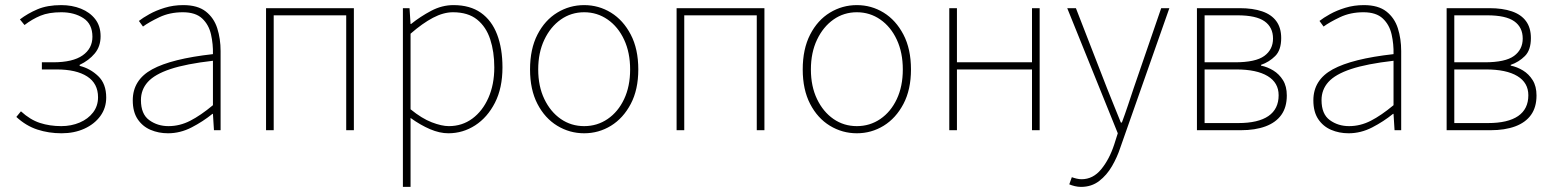

<svg xmlns="http://www.w3.org/2000/svg" viewBox="-20 -510 6082 752"><path d="M221 12Q171 12 126.5 -2.5Q82 -17 44 -52L62 -74Q98 -41 136.5 -28.5Q175 -16 220 -16Q259 -16 292 -30Q325 -44 344.5 -69.5Q364 -95 364 -129Q364 -183 321.5 -210.5Q279 -238 202 -238H144V-266H188Q265 -266 303.5 -293Q342 -320 342 -366Q342 -416 306.5 -439Q271 -462 220 -462Q171 -462 138.5 -448.5Q106 -435 76 -412L58 -434Q88 -457 126.5 -473.5Q165 -490 220 -490Q262 -490 297 -476Q332 -462 353 -435Q374 -408 374 -368Q374 -328 351 -300.5Q328 -273 292 -256V-252Q333 -242 364.5 -212Q396 -182 396 -128Q396 -87 373 -55.5Q350 -24 310.5 -6Q271 12 221 12Z M638 12Q601 12 569.5 -1.5Q538 -15 519 -43.5Q500 -72 500 -117Q500 -197 576 -238.5Q652 -280 814 -298Q815 -337 806.5 -375Q798 -413 772 -437.5Q746 -462 696 -462Q645 -462 604 -442.5Q563 -423 540 -406L524 -428Q539 -440 565 -454.5Q591 -469 625 -479.5Q659 -490 698 -490Q754 -490 786 -465Q818 -440 831 -399Q844 -358 844 -310V0H818L814 -64H812Q775 -34 730.5 -11Q686 12 638 12ZM640 -16Q684 -16 725 -37Q766 -58 814 -98V-272Q709 -260 647.5 -239.5Q586 -219 559 -189Q532 -159 532 -118Q532 -63 564.5 -39.5Q597 -16 640 -16Z M1022 0V-478H1366V0H1336V-450H1052V0Z M1558 222V-478H1584L1588 -416H1590Q1626 -445 1668.5 -467.5Q1711 -490 1756 -490Q1821 -490 1863.5 -460Q1906 -430 1927 -375Q1948 -320 1948 -246Q1948 -165 1918.5 -107.5Q1889 -50 1841 -19Q1793 12 1736 12Q1702 12 1664.5 -4Q1627 -20 1588 -48V42V222ZM1738 -16Q1790 -16 1830 -45.5Q1870 -75 1893 -127Q1916 -179 1916 -246Q1916 -307 1900 -356Q1884 -405 1848.5 -433.5Q1813 -462 1754 -462Q1717 -462 1676 -440.5Q1635 -419 1588 -378V-82Q1632 -46 1671 -31Q1710 -16 1738 -16Z M2268 12Q2211 12 2162.5 -17.5Q2114 -47 2085 -103Q2056 -159 2056 -238Q2056 -318 2085 -374.5Q2114 -431 2162.5 -460.5Q2211 -490 2268 -490Q2325 -490 2373 -460.5Q2421 -431 2450.5 -374.5Q2480 -318 2480 -238Q2480 -159 2450.5 -103Q2421 -47 2373 -17.5Q2325 12 2268 12ZM2268 -16Q2319 -16 2360 -44Q2401 -72 2424.5 -122Q2448 -172 2448 -238Q2448 -304 2424.5 -354.5Q2401 -405 2360 -433.5Q2319 -462 2268 -462Q2217 -462 2176.5 -433.5Q2136 -405 2112 -354.5Q2088 -304 2088 -238Q2088 -172 2112 -122Q2136 -72 2176.5 -44Q2217 -16 2268 -16Z M2630 0V-478H2974V0H2944V-450H2660V0Z M3336 12Q3279 12 3230.5 -17.5Q3182 -47 3153 -103Q3124 -159 3124 -238Q3124 -318 3153 -374.5Q3182 -431 3230.5 -460.5Q3279 -490 3336 -490Q3393 -490 3441 -460.5Q3489 -431 3518.5 -374.5Q3548 -318 3548 -238Q3548 -159 3518.5 -103Q3489 -47 3441 -17.5Q3393 12 3336 12ZM3336 -16Q3387 -16 3428 -44Q3469 -72 3492.5 -122Q3516 -172 3516 -238Q3516 -304 3492.5 -354.5Q3469 -405 3428 -433.5Q3387 -462 3336 -462Q3285 -462 3244.5 -433.5Q3204 -405 3180 -354.5Q3156 -304 3156 -238Q3156 -172 3180 -122Q3204 -72 3244.5 -44Q3285 -16 3336 -16Z M3698 0V-478H3728V-266H4022V-478H4052V0H4022V-238H3728V0Z M4214 222Q4202 222 4189.5 219Q4177 216 4168 212L4178 184Q4186 187 4196.5 189.5Q4207 192 4216 192Q4261 192 4293 153Q4325 114 4344 56L4358 12L4160 -478H4194L4316 -164Q4328 -134 4342.5 -98Q4357 -62 4370 -30H4374Q4386 -62 4398 -98Q4410 -134 4420 -164L4528 -478H4560L4368 68Q4356 105 4335.5 140.5Q4315 176 4285 199Q4255 222 4214 222Z M4668 0V-478H4836Q4887 -478 4923.5 -465.5Q4960 -453 4979 -427Q4998 -401 4998 -361Q4998 -314 4974.5 -290.5Q4951 -267 4919 -256V-253Q4944 -248 4967 -234Q4990 -220 5005 -196Q5020 -172 5020 -136Q5020 -90 4998.5 -60Q4977 -30 4936.5 -15Q4896 0 4840 0ZM4698 -266H4817Q4898 -266 4932 -291Q4966 -316 4966 -359Q4966 -403 4933 -426.5Q4900 -450 4827 -450H4698ZM4698 -28H4830Q4908 -28 4948 -55.5Q4988 -83 4988 -137Q4988 -186 4945 -212Q4902 -238 4822 -238H4698Z M5262 12Q5225 12 5193.5 -1.5Q5162 -15 5143 -43.5Q5124 -72 5124 -117Q5124 -197 5200 -238.5Q5276 -280 5438 -298Q5439 -337 5430.5 -375Q5422 -413 5396 -437.5Q5370 -462 5320 -462Q5269 -462 5228 -442.5Q5187 -423 5164 -406L5148 -428Q5163 -440 5189 -454.5Q5215 -469 5249 -479.5Q5283 -490 5322 -490Q5378 -490 5410 -465Q5442 -440 5455 -399Q5468 -358 5468 -310V0H5442L5438 -64H5436Q5399 -34 5354.5 -11Q5310 12 5262 12ZM5264 -16Q5308 -16 5349 -37Q5390 -58 5438 -98V-272Q5333 -260 5271.5 -239.5Q5210 -219 5183 -189Q5156 -159 5156 -118Q5156 -63 5188.5 -39.5Q5221 -16 5264 -16Z M5646 0V-478H5814Q5865 -478 5901.5 -465.5Q5938 -453 5957 -427Q5976 -401 5976 -361Q5976 -314 5952.5 -290.5Q5929 -267 5897 -256V-253Q5922 -248 5945 -234Q5968 -220 5983 -196Q5998 -172 5998 -136Q5998 -90 5976.5 -60Q5955 -30 5914.5 -15Q5874 0 5818 0ZM5676 -266H5795Q5876 -266 5910 -291Q5944 -316 5944 -359Q5944 -403 5911 -426.5Q5878 -450 5805 -450H5676ZM5676 -28H5808Q5886 -28 5926 -55.5Q5966 -83 5966 -137Q5966 -186 5923 -212Q5880 -238 5800 -238H5676Z"/></svg>

Font: Source Sans 3 Variable
Style: Regular
Weight: 200
Designer: Paul D. Hunt
Foundry: Adobe Systems Incorporated
Version: Version 3.026